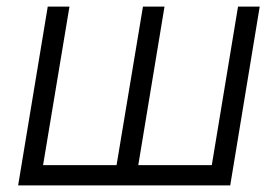

<svg xmlns="http://www.w3.org/2000/svg" viewBox="-20 -559 838 579"><path d="M124 -539.1H189.5L109.9 -61H331.5L411.1 -539.1H476.1L397 -61H618.7L697.8 -539.1H763.2L674.3 0H34.7Z"/></svg>

Font: Inter 18pt Light
Style: Italic
Weight: 300
Italic angle: -9.3988°
Designer: Rasmus Andersson
Foundry: rsms
Version: Version 4.001;git-66647c0bb